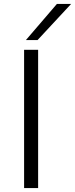

<svg xmlns="http://www.w3.org/2000/svg" viewBox="-20 -952 380 972"><path d="M102 0V-700H173V0ZM111 -749 268 -932H340L170 -749Z"/></svg>

Font: Georama Extended Light
Style: Regular
Weight: 300
Width: 7
Designer: Jean-Baptiste Levee
Foundry: Production Type
Version: Version 1.000